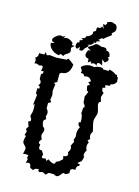

<svg xmlns="http://www.w3.org/2000/svg" viewBox="-123 -874 689 952"><g transform="rotate(15 222.0 -398.0)"><path d="M206.5 9.9Q196.8 1.4 188.5 1.4Q183.6 1.4 176.8 5.2Q168 3.3 168 -2.4L169.4 -7.1L164.6 -7.6Q148.4 -7.6 142.1 3.8L126 -3.3L121.1 -20.4Q116.7 -25.6 110.8 -25.6Q104.5 -25.6 98.1 -19.9L102.5 -41.2L97.2 -50.7L101.1 -58.3Q101.1 -63 90.3 -63Q76.7 -63 73.2 -61.1L78.6 -86.2Q78.6 -93.8 75.4 -97.8Q72.3 -101.8 68.6 -105.1Q64.9 -108.5 62 -112.5Q59.1 -116.5 59.1 -124.6Q59.1 -135 64.9 -152L56.2 -152.5L62.5 -175.7Q56.2 -179 56.2 -183.8Q56.2 -189.4 64.9 -197.5L56.2 -223.5Q68.4 -225 68.4 -233Q68.4 -239.7 60.5 -250.1V-258.6Q66.9 -270.4 66.9 -294.6L64.9 -315.4L58.1 -308.3L64.9 -361.4L57.6 -367.1V-394.1H66.9L67.9 -398.8Q67.9 -406.4 58.1 -410.2Q65.9 -416.3 65.9 -424.4Q65.9 -431.9 57.1 -441.4V-467.5Q65.9 -467.9 65.9 -476.5L64.9 -484L53.2 -480.7L56.2 -498.2Q56.2 -508.2 49.3 -508.2Q44.9 -508.2 40 -504.9L20.5 -511.5L11.7 -508.7L13.7 -521.5Q13.7 -531.4 7.8 -538Q21 -543.7 21 -558.4L20.5 -564.1H47.9L51.3 -577.8L60.5 -564.1L75.2 -568.3L108.9 -564.6L164.1 -568.3L163.6 -570.7Q163.6 -575 170.4 -575L199.7 -553.2Q194.8 -498.7 153.3 -498.7L145 -492.1V-448.5Q132.3 -444.3 132.3 -440.5Q132.3 -437.1 138.7 -435.3L134.3 -400.7L138.2 -379.8L134.3 -356.6L141.6 -344.3L127.9 -337.2V-308.8Q138.2 -299.3 138.2 -286.1L134.3 -267.6L138.7 -262.9L137.2 -253.9Q127.9 -252 127.9 -240.6Q127.9 -232.1 133.8 -217.4Q144.5 -212.7 144.5 -199.9Q144.5 -193.2 141.1 -187.6Q137.7 -181.9 137.7 -175.7Q137.7 -165.8 144.5 -154.9Q134.8 -144 134.8 -137.3Q134.8 -130.7 144 -127.9L142.1 -115.1Q142.1 -101.8 154.8 -101.8L158.7 -102.3L170.4 -84.3L167.5 -72.5Q167.5 -65.4 175.3 -65.4L188 -67.7L194.3 -56.8L201.7 -67.7Q222.2 -53.5 231.9 -53.5Q240.7 -53.5 240.7 -65.4L255.9 -72L263.7 -79.6Q271.5 -82.9 271.5 -90.5Q271.5 -96.1 268.1 -102.3Q290 -104.2 290 -115.1Q290 -119.8 286.1 -126.5Q295.4 -138.3 295.4 -148.2Q295.4 -154.9 291 -161.5L302.7 -184.7Q298.3 -188 298.3 -194.7L303.7 -211.7L302.2 -226.9Q302.2 -246.3 311.5 -261Q299.8 -270 299.8 -279.4L300.8 -284.6L309.1 -286.5Q309.1 -320.6 300.3 -330.6L302.2 -358.5Q307.6 -360.9 307.6 -365.2Q307.6 -371.8 297.4 -384.6L294.9 -415.8L306.6 -440.9L297.4 -447.1L293 -469.4L305.2 -478.8L293.9 -486.9L305.2 -496.4Q296.4 -513.9 280.8 -513.9L266.6 -511Q263.7 -522.9 251 -522.9L246.1 -522.4L248 -531.9Q248 -539.9 239.7 -546.6V-553.2Q259.3 -570.7 284.7 -570.7L303.2 -568.3Q316.9 -575.4 335 -575.4L343.3 -575L349.6 -568.3H377L378.9 -575.9Q401.4 -571.2 415 -559.8H423.3L422.9 -555.6Q422.9 -549.9 429.7 -548.9L431.2 -525.7Q419.9 -507.2 404.3 -507.2L400.4 -497.3L392.6 -497.8Q381.8 -497.8 378.9 -493.5L382.8 -483.1L369.6 -480.2Q369.6 -458.9 381.3 -457L373.5 -433.4L379.4 -409.7Q368.7 -407.8 368.7 -396.4Q368.7 -390.3 373.5 -375.3Q378.4 -360.4 378.4 -352.4Q378.4 -346.2 373.3 -332Q368.2 -317.8 368.2 -308.8Q368.2 -301.2 379.4 -256.7Q371.1 -245.8 371.1 -235.9Q371.1 -227.3 376 -218.3L364.7 -207.9L373.5 -200.8Q367.7 -189.9 367.7 -180Q367.7 -169.1 373.5 -158.7Q364.7 -146.3 364.7 -129.8L366.7 -130.2Q369.6 -130.2 369.6 -125.5Q369.6 -118.9 363.8 -101.8L345.2 -87.6L360.4 -82.4L356 -74.4Q344.2 -73.4 344.2 -51.2L335.4 -52.1Q319.3 -52.1 319.3 -37.4L320.8 -28.4L303.7 -18.5L293.5 -21.3Q289.1 -21.3 286.1 -17.5Q283.2 -13.7 280 -9.5Q276.9 -5.2 272.7 -1.4Q268.6 2.4 261.2 2.4Q253.4 2.4 247.1 -3.3H221.7ZM118.7 -579.4Q96.7 -582 80.3 -596.1Q64 -610.1 64 -628.6L83 -633Q65.9 -636.5 65.9 -645.3Q65.9 -654.9 79.6 -665.7Q93.3 -676.5 102.1 -676.5Q107.4 -676.5 111.8 -673.8L126.5 -679.1L117.7 -665.5Q126.5 -672.1 135.7 -672.1Q151.4 -672.1 168.9 -654.9L167 -644.8L181.6 -644L167 -630.8L169.9 -615.4Q169.9 -607.9 165.8 -604.2Q161.6 -600.5 156.5 -597.4Q151.4 -594.3 146.7 -591Q142.1 -587.7 141.1 -581.6L124 -588.1ZM312 -575.8Q306.6 -585.1 297.4 -585.1Q290 -585.1 282.2 -580.7L279.3 -592.1L266.1 -581.6L265.1 -600.5Q245.1 -603.1 245.1 -618.5Q245.1 -625.9 252 -640.9L266.1 -643.1Q248 -650.1 248 -655.4Q248 -656.7 252 -659.3Q274.4 -673 277.3 -677.1Q280.3 -681.3 287.6 -681.3Q295.9 -681.3 311.5 -674.7L322.3 -675.6Q339.4 -675.6 339.4 -665.9L340.3 -662.4Q360.4 -662.4 362.8 -635.2L354 -633Q362.3 -627.7 362.3 -621.5Q362.3 -613.2 347.2 -603.5L331.5 -615.8L338.9 -585.9Q326.7 -593 319.3 -593Q311 -593 311 -582.9ZM215.8 -629.9 209 -630.9V-647L197.3 -633.8Q186 -637.7 186 -647.5Q186 -655.8 190.9 -665L200.7 -667.5L198.7 -677.7Q198.7 -680.7 200.7 -680.7L205.6 -678.2L213.9 -687L201.2 -690.9Q213.4 -691.4 218 -694.1Q222.7 -696.8 224.1 -700Q225.6 -703.1 226.1 -705.6Q226.6 -708 231 -708L231.4 -707.5Q235.8 -707.5 244.6 -715.1Q253.4 -722.7 253.4 -730L252.4 -735.8L265.1 -744.1L264.6 -750.5Q264.6 -763.2 271 -763.2L276.9 -762.2Q283.7 -762.2 289.1 -773.4L299.3 -762.2L290.5 -785.6L295.9 -786.1L299.8 -782.7Q303.7 -782.7 309.1 -793.9L307.1 -799.8L325.2 -806.2Q336.9 -806.2 343.8 -801.8L348.1 -799.8L348.6 -801.8Q360.4 -793.5 360.4 -778.3Q360.4 -770.5 357.7 -766.4Q355 -762.2 352.1 -759.8Q349.1 -757.3 346.4 -755.4Q343.8 -753.4 343.8 -750.5L346.7 -743.7Q316.4 -722.2 311 -714.8L302.7 -716.8L287.1 -703.1L299.3 -701.2Q292.5 -695.3 285.6 -695.3L281.2 -695.8L281.7 -689.9L275.4 -683.1L267.1 -690.9L270.5 -681.2L257.3 -669.9Q243.7 -668 243.7 -665.5L251 -662.6L230.5 -642.1Q228.5 -629.9 215.8 -629.9Z"/></g></svg>

Font: Truetypewriter PolyglOTT
Style: Regular
Weight: 400
Designer: Sergey Beatoff a.k.a. Sam_T
Version: Version 3.76